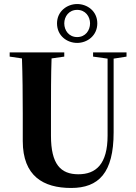

<svg xmlns="http://www.w3.org/2000/svg" viewBox="-20 -917 677 953"><path d="M28 -636 89 -627C92 -549 93 -442 93 -352V-217C93 -43 195 16 333 16C470 16 544 -59 544 -260V-626L608 -636V-657H442V-636L514 -626V-244C514 -102 456 -52 369 -52C281 -52 233 -102 233 -243V-352C233 -442 233 -549 236 -627L299 -636V-657H28ZM363 -733C322 -733 299 -766 299 -801C299 -835 322 -868 363 -868C404 -868 427 -835 427 -801C427 -766 404 -733 363 -733ZM363 -704C413 -704 463 -740 463 -801C463 -862 413 -897 363 -897C313 -897 263 -861 263 -801C263 -739 313 -704 363 -704Z"/></svg>

Font: Source Serif 4 Display
Style: Bold
Weight: 700
Designer: Frank Grießhammer
Foundry: Adobe Systems Incorporated
Version: Version 4.004;hotconv 1.0.117;makeotfexe 2.5.65602